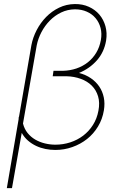

<svg xmlns="http://www.w3.org/2000/svg" viewBox="-20 -741 627 962"><path d="M355 -720.7Q393.6 -721.2 425 -707Q456.5 -692.9 477.8 -668Q499 -643.1 508.3 -609.6Q517.6 -576.2 511.7 -538.1Q502 -480 465.6 -438.7Q429.2 -397.5 376 -375.5Q409.7 -366.7 435.3 -349.1Q460.9 -331.5 477.3 -307.4Q493.7 -283.2 500 -252.9Q506.3 -222.7 500.5 -188Q493.2 -143.6 470.9 -106.9Q448.7 -70.3 416 -44.4Q383.3 -18.6 342.5 -4.2Q301.8 10.3 257.3 10.3Q232.4 10.3 207.8 5.4Q183.1 0.5 160.9 -10Q138.7 -20.5 120.1 -36.6Q101.6 -52.7 88.9 -75.2L40 201.7H14.2L73.2 -143.1Q73.2 -146 73.5 -149.2Q73.7 -152.3 74.2 -155.3L75.2 -155.8L137.2 -514.2Q144.5 -553.2 163.8 -590.3Q183.1 -627.4 211.4 -656.2Q239.7 -685.1 276.1 -702.6Q312.5 -720.2 355 -720.7ZM295.4 -386.2Q331.1 -387.2 362.8 -397.9Q394.5 -408.7 419.7 -428.5Q444.8 -448.2 461.9 -476.3Q479 -504.4 485.4 -540.5Q491.2 -572.8 483.9 -600.8Q476.6 -628.9 459 -649.9Q441.4 -670.9 414.8 -682.6Q388.2 -694.3 355.5 -694.3Q318.4 -693.8 286.4 -678.5Q254.4 -663.1 229.5 -637.7Q204.6 -612.3 187.7 -580.1Q170.9 -547.9 164.1 -514.2L95.2 -122.1Q102.1 -94.7 118.2 -74.7Q134.3 -54.7 156.5 -41.7Q178.7 -28.8 204.8 -22.5Q231 -16.1 257.3 -16.1Q296.4 -16.1 332.3 -27.8Q368.2 -39.6 397 -61.5Q425.8 -83.5 445.8 -115Q465.8 -146.5 473.1 -186Q481 -226.6 471.4 -258.3Q461.9 -290 439.7 -312Q417.5 -334 384.8 -345.9Q352.1 -357.9 314 -358.9H244.1L248 -386.2Z"/></svg>

Font: Roboto Mono Thin
Style: Italic
Weight: 250
Designer: Google
Version: Version 2.000985; 2015; ttfautohint (v1.3)